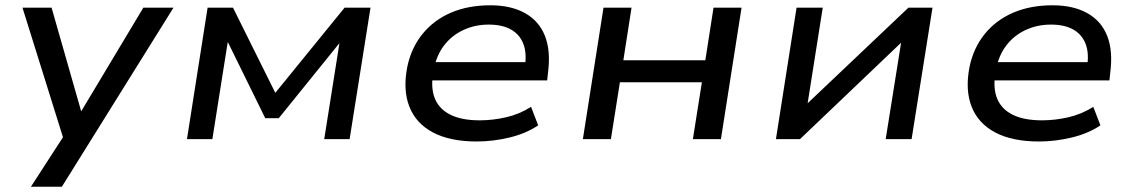

<svg xmlns="http://www.w3.org/2000/svg" viewBox="-20 -526 4285 726"><path d="M97 180 229 -24 230 31 65 -497H175L287 -105L522 -497H636L214 180Z M687 0 765 -497H861L1021 -175L1283 -497H1381L1302 0H1206L1264 -366H1266L1034 -79H983L842 -366H841L783 0Z M1783 9Q1682 9 1617.5 -25Q1553 -59 1528 -122.5Q1503 -186 1520 -273Q1535 -345 1577.5 -397.5Q1620 -450 1685 -478Q1750 -506 1834 -506Q1912 -506 1965 -476.5Q2018 -447 2040.5 -390.5Q2063 -334 2052 -250L2049 -222H1592L1602 -291H1989L1964 -269Q1973 -324 1959 -360Q1945 -396 1912 -414.5Q1879 -433 1828 -433Q1776 -433 1732 -412.5Q1688 -392 1659 -354Q1630 -316 1620 -262L1618 -251Q1608 -192 1625 -152Q1642 -112 1684.5 -91.5Q1727 -71 1794 -71Q1843 -71 1893.5 -82.5Q1944 -94 1988 -122L2015 -52Q1969 -21 1906.5 -6Q1844 9 1783 9Z M2184 0 2262 -497H2368L2337 -298H2647L2678 -497H2784L2706 0H2600L2634 -215H2324L2290 0Z M2914 0 2992 -497H3091L3033 -130H3028L3415 -497H3506L3427 0H3329L3388 -369H3392L3005 0Z M3909 9Q3808 9 3743.5 -25Q3679 -59 3654 -122.5Q3629 -186 3646 -273Q3661 -345 3703.5 -397.5Q3746 -450 3811 -478Q3876 -506 3960 -506Q4038 -506 4091 -476.5Q4144 -447 4166.5 -390.5Q4189 -334 4178 -250L4175 -222H3718L3728 -291H4115L4090 -269Q4099 -324 4085 -360Q4071 -396 4038 -414.5Q4005 -433 3954 -433Q3902 -433 3858 -412.5Q3814 -392 3785 -354Q3756 -316 3746 -262L3744 -251Q3734 -192 3751 -152Q3768 -112 3810.5 -91.5Q3853 -71 3920 -71Q3969 -71 4019.5 -82.5Q4070 -94 4114 -122L4141 -52Q4095 -21 4032.5 -6Q3970 9 3909 9Z"/></svg>

Font: Nunito Sans 7pt SemiExpanded Medium
Style: Italic
Weight: 500
Width: 6
Italic angle: -9°
Designer: Vernon Adams
Foundry: Vernon Adams
Version: Version 3.101;gftools[0.9.27]